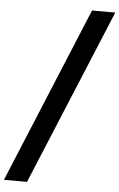

<svg xmlns="http://www.w3.org/2000/svg" viewBox="-111 -855 648 1043"><g transform="rotate(5 212.5 -333.0)"><path d="M347.7 -811.5H474.6L77.1 146.5H-48.8Z"/></g></svg>

Font: Reddit Sans Fudge ExtraBold
Style: Regular
Weight: 800
Designer: Stephen Hutchings
Foundry: Reddit
Version: Version 1.011